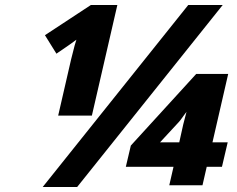

<svg xmlns="http://www.w3.org/2000/svg" viewBox="-20 -734 950 769"><path d="M450 -714 348 -271H213L265 -497L279 -552L286 -575Q270 -563 257 -554L206 -519L160 -593L344 -714ZM734 -714H872L289 15H151ZM892 -164 869 -66H808L791 8H658L675 -66H484L504 -151L766 -438H894L831 -164ZM621 -164H698L714 -236Q724 -275 727 -286Q722 -280 715 -270Q708 -260 703.5 -254Q699 -248 696 -245Z"/></svg>

Font: Passageway
Style: BdIt
Weight: 700
Foundry: Ascender Corporation
Version: Version 1.11